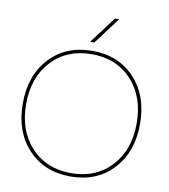

<svg xmlns="http://www.w3.org/2000/svg" viewBox="-101 -1035 993 1129"><g transform="rotate(10 396.0 -470.0)"><path d="M398 -790H373L493 -950H518ZM649.5 -93.5Q553 10 396 10Q239 10 142.5 -93.5Q46 -197 46 -365Q46 -533 142.5 -636.5Q239 -740 396 -740Q553 -740 649.5 -636.5Q746 -533 746 -365Q746 -197 649.5 -93.5ZM157 -108Q248 -10 396 -10Q544 -10 635 -108Q726 -206 726 -365Q726 -524 635 -622Q544 -720 396 -720Q248 -720 157 -622Q66 -524 66 -365Q66 -206 157 -108Z"/></g></svg>

Font: M PLUS 1p Thin
Style: Regular
Weight: 250
Version: Version 1.062